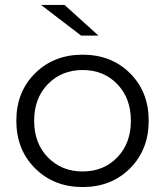

<svg xmlns="http://www.w3.org/2000/svg" viewBox="-20 -751 667 776"><path d="M308 -607 146 -731H241L378 -607ZM505.5 -70.5Q430 5 314 5Q198 5 122 -70.5Q46 -146 46 -263Q46 -380 122 -455Q198 -530 314 -530Q430 -530 505.5 -455Q581 -380 581 -263Q581 -146 505.5 -70.5ZM173.5 -115Q229 -58 314 -58Q399 -58 454 -115Q509 -172 509 -263Q509 -354 454 -411Q399 -468 314 -468Q229 -468 173.5 -411Q118 -354 118 -263Q118 -172 173.5 -115Z"/></svg>

Font: mBank
Style: Regular
Weight: 400
Designer: Julieta Ulanovsky
Foundry: Julieta Ulanovsky
Version: Version 7.200;PS 007.200;hotconv 1.0.88;makeotf.lib2.5.64775